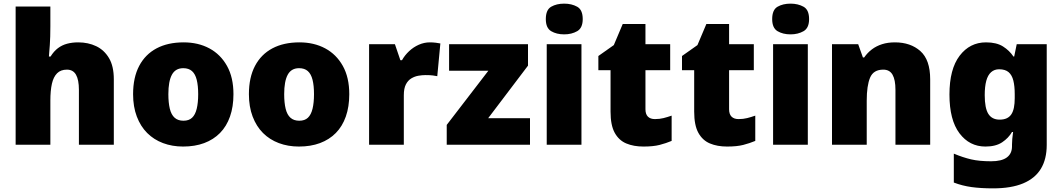

<svg xmlns="http://www.w3.org/2000/svg" viewBox="-20 -796 5843 1056"><path d="M257 -652Q257 -591 254 -549Q251 -507 249 -485H258Q276 -514 298.5 -531Q321 -548 349 -555.5Q377 -563 410 -563Q465 -563 509 -542Q553 -521 579.5 -476.5Q606 -432 606 -360V0H414V-302Q414 -357 398 -385Q382 -413 348 -413Q314 -413 294 -393Q274 -373 265.5 -335.5Q257 -298 257 -243V0H66V-760H257Z M1264 -278Q1264 -209 1245 -155Q1226 -101 1190 -64.5Q1154 -28 1103 -9Q1052 10 987 10Q927 10 876.5 -9Q826 -28 789.5 -64.5Q753 -101 732.5 -155Q712 -209 712 -278Q712 -370 745.5 -433.5Q779 -497 841 -530Q903 -563 990 -563Q1070 -563 1131.5 -530Q1193 -497 1228.5 -433.5Q1264 -370 1264 -278ZM906 -278Q906 -231 914 -198Q922 -165 940.5 -148.5Q959 -132 989 -132Q1019 -132 1036.5 -148.5Q1054 -165 1062 -198Q1070 -231 1070 -278Q1070 -325 1062 -357Q1054 -389 1036 -405Q1018 -421 988 -421Q945 -421 925.5 -385Q906 -349 906 -278Z M1901 -278Q1901 -209 1882 -155Q1863 -101 1827 -64.5Q1791 -28 1740 -9Q1689 10 1624 10Q1564 10 1513.5 -9Q1463 -28 1426.5 -64.5Q1390 -101 1369.5 -155Q1349 -209 1349 -278Q1349 -370 1382.5 -433.5Q1416 -497 1478 -530Q1540 -563 1627 -563Q1707 -563 1768.5 -530Q1830 -497 1865.5 -433.5Q1901 -370 1901 -278ZM1543 -278Q1543 -231 1551 -198Q1559 -165 1577.5 -148.5Q1596 -132 1626 -132Q1656 -132 1673.5 -148.5Q1691 -165 1699 -198Q1707 -231 1707 -278Q1707 -325 1699 -357Q1691 -389 1673 -405Q1655 -421 1625 -421Q1582 -421 1562.5 -385Q1543 -349 1543 -278Z M2344 -563Q2360 -563 2377 -561Q2394 -559 2402 -557L2385 -377Q2375 -379 2360.5 -381Q2346 -383 2320 -383Q2302 -383 2281.5 -379.5Q2261 -376 2242.5 -365Q2224 -354 2212.5 -332Q2201 -310 2201 -272V0H2010V-553H2152L2182 -465H2191Q2206 -492 2230 -514.5Q2254 -537 2283.5 -550Q2313 -563 2344 -563Z M2895 0H2437V-109L2666 -407H2450V-553H2884V-435L2665 -146H2895Z M3178 -553V0H2987V-553ZM3083 -776Q3124 -776 3154.5 -759Q3185 -742 3185 -691Q3185 -642 3154.5 -624.5Q3124 -607 3083 -607Q3041 -607 3011.5 -624.5Q2982 -642 2982 -691Q2982 -742 3011.5 -759Q3041 -776 3083 -776Z M3582 -141Q3608 -141 3629.5 -146.5Q3651 -152 3674 -160V-21Q3643 -8 3608 1Q3573 10 3519 10Q3465 10 3424.5 -7Q3384 -24 3361 -65.5Q3338 -107 3338 -182V-410H3271V-488L3356 -548L3405 -664H3530V-553H3666V-410H3530V-195Q3530 -168 3543.5 -154.5Q3557 -141 3582 -141Z M4042 -141Q4068 -141 4089.5 -146.5Q4111 -152 4134 -160V-21Q4103 -8 4068 1Q4033 10 3979 10Q3925 10 3884.5 -7Q3844 -24 3821 -65.5Q3798 -107 3798 -182V-410H3731V-488L3816 -548L3865 -664H3990V-553H4126V-410H3990V-195Q3990 -168 4003.5 -154.5Q4017 -141 4042 -141Z M4423 -553V0H4232V-553ZM4328 -776Q4369 -776 4399.5 -759Q4430 -742 4430 -691Q4430 -642 4399.5 -624.5Q4369 -607 4328 -607Q4286 -607 4256.5 -624.5Q4227 -642 4227 -691Q4227 -742 4256.5 -759Q4286 -776 4328 -776Z M4902 -563Q4988 -563 5042 -515Q5096 -467 5096 -360V0H4905V-302Q4905 -357 4889 -385Q4873 -413 4838 -413Q4784 -413 4765.5 -369Q4747 -325 4747 -242V0H4556V-553H4700L4726 -480H4733Q4751 -506 4775.5 -524.5Q4800 -543 4831.5 -553Q4863 -563 4902 -563Z M5403 -563Q5461 -563 5496.5 -540.5Q5532 -518 5554 -485H5558L5572 -553H5737V1Q5737 79 5705 132Q5673 185 5607.5 212.5Q5542 240 5442 240Q5375 240 5324 233Q5273 226 5226 208V49Q5276 70 5321 80.5Q5366 91 5431 91Q5489 91 5517.5 70Q5546 49 5546 9V-1Q5546 -14 5547.5 -32Q5549 -50 5552 -70H5546Q5527 -37 5492 -13.5Q5457 10 5400 10Q5312 10 5257 -63Q5202 -136 5202 -276Q5202 -416 5258 -489.5Q5314 -563 5403 -563ZM5475 -415Q5449 -415 5431 -399Q5413 -383 5404.5 -351.5Q5396 -320 5396 -273Q5396 -201 5416 -169.5Q5436 -138 5478 -138Q5501 -138 5517 -145.5Q5533 -153 5542.5 -167.5Q5552 -182 5556.5 -204Q5561 -226 5561 -256V-279Q5561 -322 5553.5 -352.5Q5546 -383 5527.5 -399Q5509 -415 5475 -415Z"/></svg>

Font: Noto Sans Hebrew Black
Style: Regular
Weight: 900
Designer: Monotype Design Team
Foundry: Monotype Imaging Inc.
Version: Version 2.003